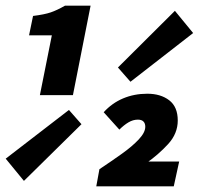

<svg xmlns="http://www.w3.org/2000/svg" viewBox="-80 -654 700 674"><path d="M60 -320 102 -530H22L36 -598Q76 -603 98 -610.5Q120 -618 148 -634H238L176 -320ZM4 -19 -60 -97 162 -268 206 -218ZM378 -367 334 -417 534 -616 598 -538ZM258 0 269 -60Q311 -88 347.5 -114Q384 -140 407 -164.5Q430 -189 430 -209Q430 -221 423.5 -227.5Q417 -234 404 -234Q387 -234 371 -224.5Q355 -215 339 -199L284 -260Q313 -292 352 -308.5Q391 -325 437 -325Q484 -325 514 -302Q544 -279 544 -231Q544 -185 510 -148Q476 -111 433 -81L430 -87H549L530 0Z"/></svg>

Font: Source Code Pro ExtraLight Black
Style: Italic
Weight: 900
Italic angle: -11°
Monospace: yes
Version: Version 1.016;hotconv 1.0.116;makeotfexe 2.5.65601